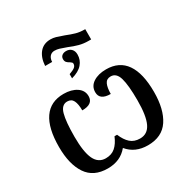

<svg xmlns="http://www.w3.org/2000/svg" viewBox="-200 -1057 1192 1232"><g transform="rotate(-30 396.0 -441.0)"><path d="M341 -892Q361 -892 380 -886.5Q399 -881 435 -868Q472 -853 500.5 -845Q529 -837 562 -837H568V-761H550Q513 -761 481 -769.5Q449 -778 411 -794Q378 -806 361.5 -811Q345 -816 327 -816Q309 -816 296.5 -805Q284 -794 280 -773L279 -761H227Q231 -822 260.5 -857Q290 -892 341 -892ZM337 -637Q366 -647 379 -657Q392 -667 392 -683Q392 -689 388.5 -692.5Q385 -696 380.5 -699Q376 -702 375 -703Q363 -709 355.5 -717.5Q348 -726 348 -741Q348 -758 360 -767.5Q372 -777 391 -777Q415 -777 429.5 -762Q444 -747 444 -721Q444 -681 418 -651Q392 -621 337 -606ZM44 -266Q44 -405 93 -476Q142 -547 239 -547Q297 -547 334.5 -522Q372 -497 372 -454Q372 -395 291 -395Q291 -442 278.5 -467.5Q266 -493 235 -493Q193 -493 178 -439Q163 -385 163 -273Q163 -160 188.5 -106.5Q214 -53 269 -53Q312 -53 340 -77.5Q368 -102 387 -148H406Q425 -102 452.5 -77.5Q480 -53 523 -53Q579 -53 604.5 -106.5Q630 -160 630 -274Q630 -386 614.5 -439.5Q599 -493 557 -493Q526 -493 514 -467Q502 -441 502 -395Q421 -395 421 -454Q421 -498 458.5 -522.5Q496 -547 554 -547Q651 -547 700 -476.5Q749 -406 749 -268Q749 -139 699.5 -64.5Q650 10 545 10Q450 10 396 -56Q342 10 248 10Q143 10 93.5 -64Q44 -138 44 -266Z"/></g></svg>

Font: Noto Serif NarrowSemiBold
Style: Regular
Weight: 600
Width: 4
Designer: Monotype Design Team
Foundry: Monotype Imaging Inc.
Version: Version 1.001